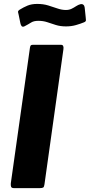

<svg xmlns="http://www.w3.org/2000/svg" viewBox="-20 -974 465 994"><path d="M296.1 -742Q311.4 -742 308.4 -719.6L210.2 -19.6Q208.5 -6.1 203.4 -3.1Q198.4 0 184 0H53.4Q40 0 37.5 -7.1Q35 -14.3 36 -25.3L135.1 -727.3Q136.8 -736.9 139.7 -739.4Q142.7 -742 149.8 -742ZM414 -858.1Q397.3 -851.1 373.3 -844.2Q349.3 -837.3 321.9 -837.3Q292.4 -837.3 268.9 -844.7Q245.5 -852.1 224.5 -859.2Q203.4 -866.2 178.4 -866.2Q154.7 -866.2 140.8 -857.2Q126.9 -848.2 105.9 -837.4Q97 -833.6 92.3 -838.5Q87.6 -843.4 85.6 -853.4L76.8 -896.5Q75.8 -903.3 73.6 -910.3Q71.5 -917.3 82 -924Q101.9 -936.4 122.9 -945.1Q143.9 -953.7 173 -953.7Q203.8 -953.7 229.3 -945.9Q254.8 -938.1 277.4 -930.2Q300.1 -922.3 321.1 -922.3Q337.3 -922.3 350 -928.3Q362.6 -934.4 374 -942Q385.4 -949.5 395.9 -952.1Q405.7 -954.4 411.6 -949.3Q417.4 -944.3 418.4 -935L423.7 -884.2Q424.7 -876.9 424.9 -869.6Q425.1 -862.2 414 -858.1Z"/></svg>

Font: Libre Franklin Thin
Style: Italic
Weight: 100
Italic angle: -8°
Designer: Pablo Impallari, Rodrigo Fuenzalida, Nhung Nguyen
Foundry: Impallari Type
Version: Version 3.000